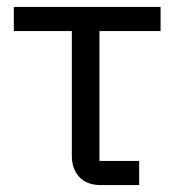

<svg xmlns="http://www.w3.org/2000/svg" viewBox="-20 -536 517 556"><path d="M273 0Q231 0 209.5 -23.5Q188 -47 188 -85V-446H20V-516H445V-446H268V-70H383V0Z"/></svg>

Font: IBM Plex Sans
Style: Regular
Weight: 400
Designer: Mike Abbink, Paul van der Laan, Pieter van Rosmalen
Foundry: Bold Monday
Version: Version 3.005